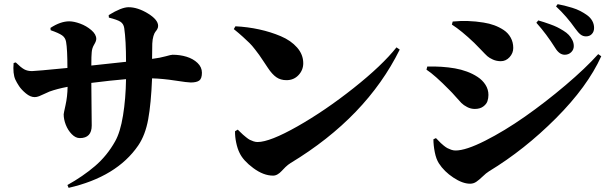

<svg xmlns="http://www.w3.org/2000/svg" viewBox="-20 -842 2965 929"><path d="M506.8 -756.8 505.9 -769Q567.9 -807.1 602.1 -807.1Q646 -807.1 695.6 -776.9Q745.1 -746.6 745.1 -716.8Q745.1 -708.5 741 -701.2Q736.8 -693.8 731.9 -688.2Q727.1 -682.6 722.4 -667.5Q717.8 -652.3 716.8 -630.9Q715.8 -603 715.8 -557.1Q754.9 -562 781.5 -569.6Q808.1 -577.1 814.9 -577.1Q851.1 -577.1 882.8 -567.4Q914.6 -557.6 935.8 -537.4Q957 -517.1 957 -490.2Q957 -461.4 943.8 -452.1Q930.7 -442.9 902.8 -442.9Q887.7 -442.9 828.1 -452.1Q768.6 -461.4 715.8 -462.9Q710.9 -340.3 697 -264.4Q683.1 -188.5 648.9 -138.2Q544.9 13.7 312 66.9L306.2 53.2Q380.9 11.7 439.5 -38.3Q498 -88.4 537.1 -158.2Q562 -202.1 575.2 -283Q588.4 -363.8 589.8 -459Q518.6 -453.1 421.9 -440.9Q421.9 -396.5 422.9 -328.1Q423.8 -259.8 423.8 -234.9Q423.8 -173.8 366.2 -173.8Q345.7 -173.8 327.1 -192.9Q308.6 -211.9 298.3 -238.3Q288.1 -264.6 288.1 -289.1Q288.1 -293 297.1 -333.5Q306.2 -374 307.1 -421.9Q257.3 -412.6 219.2 -398.9Q210.4 -395.5 195.6 -388.2Q180.7 -380.9 169.2 -376.5Q157.7 -372.1 147.9 -372.1Q127 -372.1 105.5 -389.9Q84 -407.7 72.5 -425Q61 -442.4 54.2 -457Q41.5 -485.4 45.9 -537.1L56.2 -540Q81.5 -515.1 97.2 -506.6Q112.8 -498 134.8 -498Q150.9 -498 306.2 -513.2Q306.2 -603.5 299.8 -639.2Q296.4 -659.7 280.5 -670.9Q264.6 -682.1 225.1 -695.8L224.1 -707Q272.9 -738.8 314.9 -738.8Q337.4 -738.8 367.7 -727.8Q397.9 -716.8 421.9 -696.3Q445.8 -675.8 445.8 -653.8Q445.8 -643.1 435.5 -626.2Q425.3 -609.4 423.8 -589.8Q421.9 -573.7 421.9 -524.9L589.8 -543Q589.8 -647 581.1 -706.1Q578.1 -726.6 563 -736.6Q547.9 -746.6 506.8 -756.8Z M1111.3 -701.2 1119.1 -714.8Q1178.2 -711.9 1234.1 -699.7Q1290 -687.5 1338.9 -666.7Q1387.7 -646 1417.5 -612.1Q1447.3 -578.1 1447.3 -536.1Q1447.3 -502.9 1424.3 -478.5Q1401.4 -454.1 1366.2 -454.1Q1337.4 -454.1 1316.9 -468.5Q1296.4 -482.9 1276.4 -513.2Q1272 -519.5 1255.4 -544.7Q1238.8 -569.8 1234.1 -576.2Q1229.5 -582.5 1214.4 -602.3Q1199.2 -622.1 1187.5 -633.5Q1175.8 -645 1155.8 -663.3Q1135.7 -681.6 1111.3 -701.2ZM1226.1 -154.8Q1285.6 -154.8 1419.4 -230.7Q1553.2 -306.6 1690.9 -415.8Q1828.6 -524.9 1898.4 -612.8L1914.1 -602.1Q1752.4 -274.9 1386.2 -53.2Q1373.5 -45.4 1361.3 -33.7Q1349.1 -22 1341.6 -13.4Q1334 -4.9 1323.2 1.5Q1312.5 7.8 1301.3 7.8Q1254.9 7.8 1205.8 -28.6Q1156.7 -64.9 1139.2 -102.1Q1128.9 -122.6 1122.8 -151.9Q1116.7 -181.2 1117.2 -207L1130.4 -214.8Q1131.3 -213.9 1141.4 -204.1Q1151.4 -194.3 1155.8 -190.4Q1160.2 -186.5 1170.7 -178Q1181.2 -169.4 1188.7 -165.5Q1196.3 -161.6 1206.5 -158.2Q1216.8 -154.8 1226.1 -154.8Z M2815.4 -666Q2800.8 -666 2789.3 -674.8Q2777.8 -683.6 2763.2 -704.1Q2722.2 -762.7 2670.4 -811L2678.2 -821.8Q2694.8 -818.8 2710.9 -814.9Q2727.1 -811 2748.5 -804.4Q2770 -797.9 2787.6 -788.8Q2805.2 -779.8 2821 -768.3Q2836.9 -756.8 2845.7 -741Q2854.5 -725.1 2854.5 -707Q2854.5 -689 2843.8 -677.5Q2833 -666 2815.4 -666ZM2712.4 -577.1Q2686.5 -577.1 2666.5 -609.9Q2623.5 -678.2 2575.2 -731.9L2584.5 -743.2Q2601.1 -738.3 2611.8 -734.9Q2622.6 -731.4 2642.3 -724.4Q2662.1 -717.3 2675.5 -710.7Q2689 -704.1 2705.6 -693.8Q2722.2 -683.6 2732.2 -672.9Q2742.2 -662.1 2749.3 -648.2Q2756.3 -634.3 2756.3 -619.1Q2756.3 -601.6 2743.7 -589.4Q2731 -577.1 2712.4 -577.1ZM2274.4 -634.8Q2212.9 -693.4 2166.5 -723.1L2170.4 -737.8Q2245.1 -745.1 2319.3 -732.9Q2347.7 -728.5 2371.6 -719.7Q2395.5 -710.9 2417 -696.8Q2438.5 -682.6 2450.9 -660.2Q2463.4 -637.7 2463.4 -609.9Q2463.4 -585 2445.6 -565.4Q2427.7 -545.9 2403.3 -545.9Q2382.8 -545.9 2365.2 -553.7Q2347.7 -561.5 2338.1 -570.1Q2328.6 -578.6 2307.9 -600.6Q2287.1 -622.6 2274.4 -634.8ZM2184.1 -113.8Q2233.9 -113.8 2327.1 -160.9Q2420.4 -208 2520 -277.8Q2619.6 -347.7 2716.3 -429.7Q2813 -511.7 2874.5 -580.1L2889.2 -569.8Q2822.3 -422.4 2669.9 -269.8Q2517.6 -117.2 2346.2 -13.2Q2332 -4.4 2315.2 12Q2298.3 28.3 2284.7 37.6Q2271 46.9 2254.4 46.9Q2218.3 46.9 2173.6 17.3Q2128.9 -12.2 2103.5 -51.8Q2090.3 -72.3 2083.7 -105.7Q2077.1 -139.2 2077.1 -168L2089.4 -173.8Q2090.3 -172.9 2099.4 -163.6Q2108.4 -154.3 2112.8 -149.9Q2117.2 -145.5 2127.4 -137.2Q2137.7 -128.9 2145.3 -125Q2152.8 -121.1 2163.3 -117.4Q2173.8 -113.8 2184.1 -113.8ZM2155.3 -405.8Q2083.5 -479 2043.5 -504.9L2047.4 -520Q2118.7 -522 2181.2 -511.2Q2211.4 -505.9 2239.3 -495.6Q2267.1 -485.4 2291 -469.7Q2314.9 -454.1 2329.1 -431.6Q2343.3 -409.2 2343.3 -382.8Q2343.3 -366.2 2338.4 -352.1Q2333.5 -337.9 2317.9 -326.4Q2302.2 -314.9 2277.3 -314.9Q2257.8 -314.9 2240.5 -324Q2223.1 -333 2212.6 -343.5Q2202.1 -354 2184.6 -374.3Q2167 -394.5 2155.3 -405.8Z"/></svg>

Font: Noto Serif JP Black
Style: Regular
Weight: 900
Designer: Ryoko NISHIZUKA  (kana & ideographs); Frank Grießhammer (Latin, Greek & Cyrillic); Wenlong ZHANG  (bopomofo); Sandoll Co
Foundry: Adobe Systems Incorporated
Version: Version 1.001;PS 1.001;hotconv 16.6.54;makeotf.lib2.5.65590